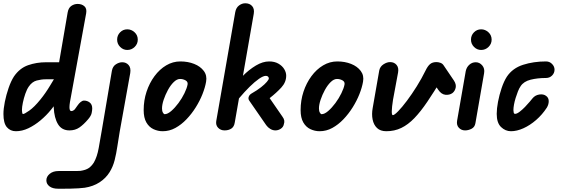

<svg xmlns="http://www.w3.org/2000/svg" viewBox="-20 -796 3442 1172"><path d="M404 0Q357 0 334 -38Q311 -76 308 -140Q305 -204 318 -283L393 -720Q398 -748 415.5 -760Q433 -772 454 -772Q479 -772 495 -758Q511 -744 506 -715L407 -173Q404 -154 404 -141.5Q404 -129 407 -123.5Q410 -118 415 -118Q422 -118 427.5 -121.5Q433 -125 436 -128L454 -153Q462 -165 472.5 -173.5Q483 -182 493 -182Q513 -182 528 -170Q543 -158 543 -134Q543 -123 539.5 -106Q536 -89 518 -68Q491 -36 465 -18Q439 0 404 0ZM77 5Q43 5 22 -19.5Q1 -44 1 -100Q1 -132 9.5 -174.5Q18 -217 32.5 -259Q47 -301 65 -329Q100 -380 151.5 -398Q203 -416 261 -416H399L375 -312H260Q232 -312 204 -304.5Q176 -297 156 -268Q144 -251 134.5 -223.5Q125 -196 119.5 -169Q114 -142 114 -126Q114 -122 115 -111Q116 -100 121 -100Q129 -100 159 -121Q189 -142 227 -189Q258 -227 287 -275.5Q316 -324 341 -365H435Q423 -325 397.5 -280Q372 -235 343.5 -195Q315 -155 292 -127Q263 -91 227 -61Q191 -31 153 -13Q115 5 77 5Z M263 305Q263 282 283.5 265Q304 248 337 248Q345 248 363 248Q381 248 403 248Q425 248 443.5 248Q462 248 471 247Q504 242 521.5 230Q539 218 553 196Q573 161 582.5 107.5Q592 54 602 -4L663 -364Q668 -391 687.5 -403.5Q707 -416 726 -416Q750 -416 765 -399Q780 -382 775 -350L711 6Q703 52 696.5 96.5Q690 141 680 181Q670 221 649 255Q626 292 587.5 317Q549 342 497 350Q483 352 459.5 353.5Q436 355 410.5 355.5Q385 356 364.5 356Q344 356 335 356Q301 356 282 341.5Q263 327 263 305ZM757 -491Q732 -491 713.5 -509.5Q695 -528 695 -554Q695 -580 713 -598.5Q731 -617 757 -617Q782 -617 801.5 -599Q821 -581 821 -554Q821 -528 802 -509.5Q783 -491 757 -491Z M973 5Q944 5 917 -7.5Q890 -20 873.5 -48.5Q857 -77 857 -124Q857 -183 874.5 -236Q892 -289 923 -331Q954 -373 994.5 -397Q1035 -421 1081 -421Q1127 -421 1165 -406Q1203 -391 1224 -363Q1245 -335 1238 -297Q1232 -262 1216 -221.5Q1200 -181 1175 -141Q1150 -101 1118.5 -68Q1087 -35 1050.5 -15Q1014 5 973 5ZM985 -99Q1003 -99 1025.5 -118.5Q1048 -138 1069.5 -167Q1091 -196 1106 -227Q1121 -258 1125 -280Q1128 -297 1112.5 -305.5Q1097 -314 1079 -314Q1060 -314 1040.5 -295Q1021 -276 1005 -246.5Q989 -217 979 -187Q969 -157 969 -134Q969 -118 974.5 -108.5Q980 -99 985 -99Z M1351 0Q1327 0 1311.5 -16Q1296 -32 1300 -57L1416 -722Q1421 -749 1439 -762.5Q1457 -776 1477 -776Q1504 -776 1519 -759Q1534 -742 1529 -712L1413 -48Q1409 -22 1392 -11Q1375 0 1351 0ZM1661 0Q1645 0 1630 -9Q1615 -18 1605 -32L1502 -181Q1494 -192 1498 -204.5Q1502 -217 1515 -225Q1550 -245 1573.5 -263.5Q1597 -282 1609 -296.5Q1621 -311 1621 -317Q1621 -324 1616 -328.5Q1611 -333 1603 -333Q1587 -333 1561 -315Q1535 -297 1504 -266.5Q1473 -236 1441 -198Q1409 -160 1380 -120L1387 -247Q1421 -291 1460.5 -331Q1500 -371 1542 -396Q1584 -421 1623 -421Q1656 -421 1679.5 -407.5Q1703 -394 1715 -374Q1727 -354 1727 -334Q1727 -294 1697 -261.5Q1667 -229 1626 -197L1704 -84Q1713 -72 1715 -61Q1717 -50 1713 -39Q1710 -21 1694.5 -10.5Q1679 0 1661 0Z M1931 5Q1902 5 1875 -7.5Q1848 -20 1831.5 -48.5Q1815 -77 1815 -124Q1815 -183 1832.5 -236Q1850 -289 1881 -331Q1912 -373 1952.5 -397Q1993 -421 2039 -421Q2085 -421 2123 -406Q2161 -391 2182 -363Q2203 -335 2196 -297Q2190 -262 2174 -221.5Q2158 -181 2133 -141Q2108 -101 2076.5 -68Q2045 -35 2008.5 -15Q1972 5 1931 5ZM1943 -99Q1961 -99 1983.5 -118.5Q2006 -138 2027.5 -167Q2049 -196 2064 -227Q2079 -258 2083 -280Q2086 -297 2070.5 -305.5Q2055 -314 2037 -314Q2018 -314 1998.5 -295Q1979 -276 1963 -246.5Q1947 -217 1937 -187Q1927 -157 1927 -134Q1927 -118 1932.5 -108.5Q1938 -99 1943 -99Z M2338 5Q2302 5 2281.5 -14.5Q2261 -34 2254.5 -66.5Q2248 -99 2255 -137L2295 -366Q2300 -390 2321 -403.5Q2342 -417 2361 -417Q2386 -417 2400.5 -400Q2415 -383 2410 -354L2379 -187Q2372 -142 2371.5 -117.5Q2371 -93 2378 -93Q2387 -93 2410.5 -117Q2434 -141 2464 -181Q2494 -221 2524 -269Q2554 -317 2578 -366Q2591 -393 2605.5 -405Q2620 -417 2644 -417Q2656 -417 2668.5 -412.5Q2681 -408 2688 -397L2677 -314Q2629 -235 2588.5 -175Q2548 -115 2509.5 -75Q2471 -35 2429.5 -15Q2388 5 2338 5ZM2742 -228Q2724 -215 2699 -217.5Q2674 -220 2655 -248L2599 -330L2688 -397L2751 -304Q2766 -281 2761.5 -260.5Q2757 -240 2742 -228Z M2819 0Q2796 0 2781 -16Q2766 -32 2770 -58L2823 -362Q2828 -386 2845 -401Q2862 -416 2884 -416Q2907 -416 2923.5 -397Q2940 -378 2935 -349L2882 -44Q2878 -20 2858.5 -10Q2839 0 2819 0ZM2917 -491Q2892 -491 2873.5 -509.5Q2855 -528 2855 -554Q2855 -580 2873 -598.5Q2891 -617 2917 -617Q2942 -617 2961.5 -599Q2981 -581 2981 -554Q2981 -528 2962 -509.5Q2943 -491 2917 -491Z M3099 5Q3065 5 3038.5 -20.5Q3012 -46 3012 -101Q3012 -133 3020 -175Q3028 -217 3042 -258.5Q3056 -300 3074 -328Q3109 -380 3173 -400.5Q3237 -421 3313 -421Q3335 -421 3350 -405.5Q3365 -390 3365 -371Q3365 -350 3350 -335Q3335 -320 3313 -320Q3261 -320 3219 -309.5Q3177 -299 3158 -270Q3149 -257 3141.5 -238Q3134 -219 3127.5 -198Q3121 -177 3117.5 -157.5Q3114 -138 3114 -124Q3114 -120 3115.5 -110.5Q3117 -101 3124 -101Q3135 -101 3151.5 -113.5Q3168 -126 3184.5 -143Q3201 -160 3213.5 -175Q3226 -190 3230 -195Q3246 -215 3271.5 -219Q3297 -223 3313 -211Q3329 -200 3329.5 -179.5Q3330 -159 3318 -139Q3290 -96 3252.5 -63.5Q3215 -31 3175 -13Q3135 5 3099 5Z"/></svg>

Font: Edu QLD Beginner
Style: Bold
Weight: 700
Designer: Tina and Corey Anderson
Foundry: Google for Education
Version: Version 1.003